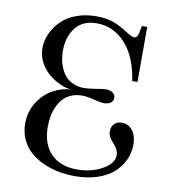

<svg xmlns="http://www.w3.org/2000/svg" viewBox="-83 -802 791 891"><g transform="rotate(10 312.0 -356.0)"><path d="M300.8 -392.1Q320.3 -392.1 355.5 -397.9Q390.6 -403.8 401.9 -403.8Q421.4 -403.8 434.1 -395Q446.8 -386.2 446.8 -371.1Q446.8 -356 434.8 -347.4Q422.9 -338.9 402.8 -338.9Q387.7 -338.9 354.5 -347.4Q321.3 -356 297.9 -356Q269 -356 245.8 -345.7Q222.7 -335.4 208 -318.8Q193.4 -302.2 183.6 -279.5Q173.8 -256.8 169.9 -233.9Q166 -210.9 166 -186Q166 -105 210 -59.6Q253.9 -14.2 334 -14.2Q400.9 -14.2 452.4 -43.2Q503.9 -72.3 503.9 -110.8Q503.9 -135.7 481.9 -160.2Q472.2 -170.9 467.3 -176.8Q462.4 -182.6 457.8 -193.1Q453.1 -203.6 453.1 -214.8Q453.1 -235.8 465.8 -250Q478.5 -264.2 502 -264.2Q533.2 -264.2 552.5 -239.3Q571.8 -214.4 571.8 -171.9Q571.8 -135.7 556.9 -102.3Q542 -68.8 513.2 -41.7Q484.4 -14.6 436.8 1.7Q389.2 18.1 329.1 18.1Q288.1 18.1 249.8 10.5Q211.4 2.9 176.8 -13.2Q142.1 -29.3 116.2 -52.5Q90.3 -75.7 75.2 -109.4Q60.1 -143.1 60.1 -183.1Q60.1 -238.8 87.9 -282.7Q115.7 -326.7 156.7 -349.6Q197.8 -372.6 243.2 -375Q220.7 -376 192.9 -387.9Q165 -399.9 139.2 -420.4Q113.3 -440.9 95.7 -472.7Q78.1 -504.4 78.1 -540Q78.1 -564 85.4 -588.9Q92.8 -613.8 109.9 -639.4Q127 -665 151.9 -684.8Q176.8 -704.6 215.1 -717.3Q253.4 -730 299.8 -730Q347.2 -730 380.6 -717.8Q414.1 -705.6 449.2 -682.1Q477.1 -664.1 487.8 -664.1Q502.9 -664.1 507.8 -686L515.1 -722.2H540V-462.9H515.1Q499 -574.7 442.6 -636.5Q386.2 -698.2 308.1 -698.2Q241.2 -698.2 207.5 -654.5Q173.8 -610.8 173.8 -545.9Q173.8 -522.9 178 -501.7Q182.1 -480.5 191.7 -460.2Q201.2 -439.9 215.3 -425Q229.5 -410.2 251.5 -401.1Q273.4 -392.1 300.8 -392.1Z"/></g></svg>

Font: Flanker Steampunk
Style: Regular
Weight: 400
Designer: Alexey Kryukov, Leonardo Di Lena
Foundry: Alexey Kryukov, Leonardo Di Lena
Version: 1.210